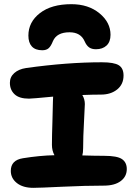

<svg xmlns="http://www.w3.org/2000/svg" viewBox="-20 -946 649 928"><path d="M325.2 -925.8Q407.2 -925.8 460.7 -881.8Q514.2 -837.9 514.2 -777.8Q514.2 -743.7 494.9 -725.8Q475.6 -708 443.8 -708Q423.3 -708 410.6 -717Q397.9 -726.1 389.2 -746.1Q370.1 -790 315.9 -790Q254.4 -790 235.8 -747.1Q226.6 -723.6 215.6 -713.4Q204.6 -703.1 184.1 -703.1Q150.9 -703.1 134 -721.4Q117.2 -739.7 117.2 -773.9Q117.2 -839.4 172.9 -882.6Q228.5 -925.8 325.2 -925.8ZM141.1 -38.1Q90.8 -38.1 61.5 -61.3Q32.2 -84.5 32.2 -120.1Q32.2 -171.9 90.8 -181.2Q172.4 -194.3 243.2 -195.8Q231 -217.8 231 -246.1Q231 -287.1 233.4 -358.9Q235.8 -430.7 235.8 -456.1Q235.8 -460 236.3 -467.8Q236.8 -475.6 236.8 -479Q135.3 -469.2 120.1 -469.2Q72.8 -469.2 50.3 -490.5Q27.8 -511.7 27.8 -545.9Q27.8 -574.2 49.1 -593Q70.3 -611.8 106 -617.2Q304.7 -645 472.2 -645Q531.2 -645 554.2 -630.6Q577.1 -616.2 577.1 -581.1Q577.1 -538.6 546.4 -513.7Q515.6 -488.8 467.8 -488.8Q431.6 -488.8 377.9 -486.8Q390.1 -466.3 390.1 -442.9Q390.1 -429.7 386 -357.4Q381.8 -285.2 381.8 -230Q381.8 -208 377.9 -194.8Q439.5 -192.9 482.9 -192.9Q546.4 -192.9 569.6 -177Q592.8 -161.1 592.8 -128.9Q592.8 -92.8 563.5 -70.8Q534.2 -48.8 481.9 -48.8Q394 -48.8 282 -43.5Q169.9 -38.1 141.1 -38.1Z"/></svg>

Font: Shantell Sans Irregular
Style: Bold
Weight: 700
Designer: Stephen Nixon, Anya Danilova, Shantell Martin
Foundry: Arrow Type
Version: Version 1.006;[9816181b4]